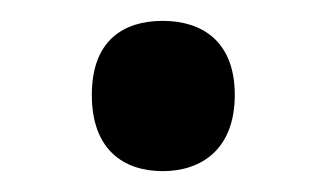

<svg xmlns="http://www.w3.org/2000/svg" viewBox="-20 -444 313 184"><path d="M68 -353C68 -301 98 -280 136 -280C173 -280 205 -301 205 -353C205 -405 173 -424 136 -424C98 -424 68 -405 68 -353Z"/></svg>

Font: Noto Sans Hanifi Rohingya Medium
Style: Regular
Weight: 500
Designer: Monotype Design Team and DaltonMaag
Foundry: Google LLC
Version: Version 2.102